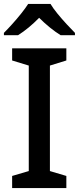

<svg xmlns="http://www.w3.org/2000/svg" viewBox="-24 -961 403 981"><path d="M315 0H38V-62L123 -87V-626L38 -652V-714H315V-652L231 -626V-87L315 -62ZM234 -941Q247 -919 269.5 -891.5Q292 -864 316.5 -837.5Q341 -811 359 -793V-781H286Q260 -797 231.5 -820Q203 -843 176 -870Q122 -815 68 -781H-4V-793Q15 -812 38.5 -838Q62 -864 84 -891.5Q106 -919 120 -941Z"/></svg>

Font: Noto Sans Ethiopic Medium
Style: Regular
Weight: 500
Designer: Monotype Design Team
Foundry: Monotype Imaging Inc.
Version: Version 2.102; ttfautohint (v1.8.4.7-5d5b)